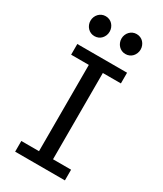

<svg xmlns="http://www.w3.org/2000/svg" viewBox="-229 -1017 933 1101"><g transform="rotate(30 238.0 -466.5)"><path d="M397.9 -712.9V-642.1H278.3V-70.8H397.9V0H68.4V-70.8H185.5V-642.1H68.4V-712.9ZM66.9 -866.7Q66.9 -880.4 71.8 -892.3Q76.7 -904.3 85.2 -913.3Q93.8 -922.4 105.2 -927.5Q116.7 -932.6 130.4 -932.6Q144 -932.6 155.8 -927.5Q167.5 -922.4 175.8 -913.3Q184.1 -904.3 189 -892.3Q193.8 -880.4 193.8 -866.7Q193.8 -853 189 -841.1Q184.1 -829.1 175.8 -820.1Q167.5 -811 155.8 -805.9Q144 -800.8 130.4 -800.8Q116.7 -800.8 105.2 -805.9Q93.8 -811 85.2 -820.1Q76.7 -829.1 71.8 -841.1Q66.9 -853 66.9 -866.7ZM272 -866.7Q272 -880.4 276.9 -892.3Q281.7 -904.3 290.3 -913.3Q298.8 -922.4 310.3 -927.5Q321.8 -932.6 335.4 -932.6Q349.1 -932.6 360.8 -927.5Q372.6 -922.4 380.9 -913.3Q389.2 -904.3 394 -892.3Q398.9 -880.4 398.9 -866.7Q398.9 -853 394 -841.1Q389.2 -829.1 380.9 -820.1Q372.6 -811 360.8 -805.9Q349.1 -800.8 335.4 -800.8Q321.8 -800.8 310.3 -805.9Q298.8 -811 290.3 -820.1Q281.7 -829.1 276.9 -841.1Q272 -853 272 -866.7Z"/></g></svg>

Font: Andika
Style: Regular
Weight: 400
Designer: Victor Gaultney, Annie Olsen, Julie Remington, Don Collingsworth, Eric Hays
Foundry: SIL International
Version: Version 1.001